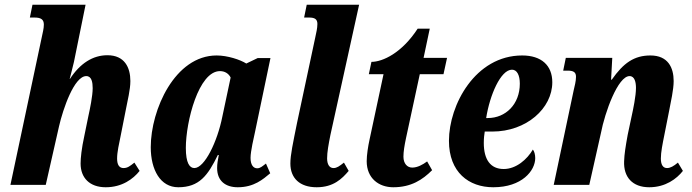

<svg xmlns="http://www.w3.org/2000/svg" viewBox="-20 -780 2920 810"><path d="M426 10C495 10 542 -25 569 -59L547 -94C528 -79 518 -71 501 -71C483 -71 474 -85 474 -111C474 -139 482 -172 490 -212L511 -318C518 -355 530 -402 530 -438C530 -495 506 -547 433 -547C372 -547 318 -513 275 -447H274C278 -464 286 -492 292 -519L341 -760H117L106 -706H126C154 -706 165 -697 165 -676C165 -660 160 -641 156 -622L24 0H173L229 -247C246 -321 293 -459 344 -459C367 -459 371 -432 371 -408C371 -375 359 -318 353 -291L336 -208C324 -153 320 -113 320 -90C320 -30 358 10 426 10Z M732 10C821 10 857 -40 899 -126H903C899 -105 896 -89 896 -71C896 -17 931 10 983 10C1052 10 1090 -24 1120 -49L1102 -90C1086 -78 1078 -70 1065 -70C1049 -70 1037 -84 1037 -114C1037 -142 1051 -201 1056 -224L1121 -535H1067L1019 -512C994 -528 940 -546 894 -546C718 -546 616 -317 616 -159C616 -63 657 10 732 10ZM800 -71C780 -71 764 -92 764 -156C764 -267 818 -480 908 -480C927 -480 944 -471 953 -453L918 -288C897 -182 843 -71 800 -71Z M1316 10C1387 10 1423 -26 1451 -59L1431 -94C1412 -79 1401 -71 1387 -71C1370 -71 1360 -86 1360 -112C1360 -138 1366 -171 1374 -211L1495 -760H1274L1263 -706H1284C1308 -706 1319 -699 1319 -679C1319 -661 1314 -641 1310 -622L1233 -261C1216 -176 1205 -127 1205 -90C1205 -29 1244 10 1316 10Z M1639 10C1715 10 1763 -22 1803 -62L1782 -99C1763 -85 1741 -73 1719 -73C1698 -73 1682 -90 1682 -119C1682 -140 1686 -165 1693 -198L1751 -467H1851L1866 -536H1767L1793 -659H1742C1675 -556 1594 -519 1547 -519L1536 -467H1598L1539 -191C1533 -164 1527 -126 1527 -100C1527 -28 1578 10 1639 10Z M2061 10C2182 10 2238 -60 2238 -113C2238 -128 2234 -142 2228 -149C2204 -108 2158 -67 2105 -67C2049 -67 2021 -107 2021 -177C2021 -197 2023 -212 2025 -225H2057C2201 -225 2310 -323 2310 -433C2310 -504 2264 -546 2183 -546C1985 -546 1874 -337 1874 -186C1874 -53 1958 10 2061 10ZM2031 -282C2046 -378 2092 -486 2140 -486C2161 -486 2173 -463 2173 -427C2173 -340 2113 -282 2038 -282Z M2719 10C2788 10 2835 -26 2861 -59L2840 -94C2822 -79 2808 -71 2794 -71C2777 -71 2768 -85 2768 -111C2768 -138 2775 -172 2783 -212L2803 -313C2810 -350 2822 -402 2822 -438C2822 -495 2798 -546 2724 -546C2655 -546 2610 -514 2561 -444H2558L2563 -536H2367L2356 -482H2375C2400 -482 2410 -475 2410 -456C2410 -437 2404 -416 2400 -398L2316 0H2466L2515 -218C2532 -307 2587 -459 2636 -459C2658 -459 2663 -432 2663 -409C2663 -375 2651 -318 2645 -291L2628 -211C2619 -161 2614 -130 2613 -100C2610 -33 2648 10 2719 10Z"/></svg>

Font: Noto Serif Condensed Extra
Style: Italic
Weight: 800
Width: 3
Italic angle: -12°
Designer: Monotype Design Team
Foundry: Monotype Imaging Inc.
Version: Version 1.901